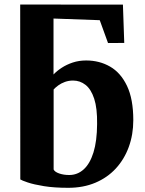

<svg xmlns="http://www.w3.org/2000/svg" viewBox="-20 -840 656 870"><path d="M289.5 11Q225.5 11 179.2 3.5Q133 -4 105.8 -13.2Q78.5 -22.5 72 -27L71.5 -819.5L537 -819L543 -645.5L469.5 -645L432 -748.5L222.5 -756V-502.5Q237.5 -518.5 259.8 -533Q282 -547.5 310 -556.8Q338 -566 370.5 -566Q430.5 -566 478.8 -538.2Q527 -510.5 555.5 -450.8Q584 -391 584 -295.5Q584 -230 563.5 -174Q543 -118 504.8 -76.5Q466.5 -35 412 -12Q357.5 11 289.5 11ZM293.5 -47Q331 -47 359.2 -72.5Q387.5 -98 403.5 -149.2Q419.5 -200.5 420 -278Q421 -349.5 406.8 -392.8Q392.5 -436 367.5 -455.5Q342.5 -475 311 -475Q291.5 -475 274.2 -468.8Q257 -462.5 244 -453Q231 -443.5 223 -434.5V-72Q228 -61 248.2 -54Q268.5 -47 293.5 -47Z"/></svg>

Font: Merriweather 28pt ExtraBold
Style: Regular
Weight: 800
Version: Version 2.100